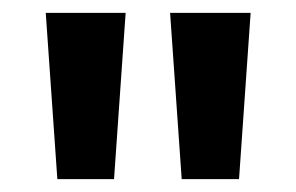

<svg xmlns="http://www.w3.org/2000/svg" viewBox="-20 -734 459 298"><path d="M175 -714H51L69 -456H157ZM369 -714H244L262 -456H351Z"/></svg>

Font: Noto Sans Arabic UI XCn SmBd
Style: Regular
Weight: 600
Width: 2
Designer: Monotype Design Team, Nadine Chahine and Nizar Qandah
Foundry: Monotype Imaging Inc.
Version: Version 2.010